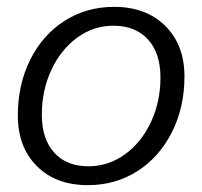

<svg xmlns="http://www.w3.org/2000/svg" viewBox="-20 -530 590 560"><path d="M32 -193Q32 -283 68 -355.5Q104 -428 168 -469Q232 -510 313 -510Q406 -510 462 -454.5Q518 -399 518 -307Q518 -217 481.5 -144.5Q445 -72 381 -31Q317 10 236 10Q143 10 87.5 -45.5Q32 -101 32 -193ZM448 -304Q448 -375 411.5 -415Q375 -455 311 -455Q253 -455 205.5 -420.5Q158 -386 130 -326.5Q102 -267 102 -195Q102 -125 138 -85Q174 -45 238 -45Q296 -45 344 -79.5Q392 -114 420 -173.5Q448 -233 448 -304Z"/></svg>

Font: Sarabun Light
Style: Italic
Weight: 300
Italic angle: -10°
Designer: Suppakit Chalermlarp | Katatrad Co.,Ltd.
Foundry: Cadson Demak Co.,Ltd.
Version: Version 1.000; ttfautohint (v1.6)